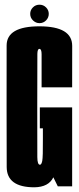

<svg xmlns="http://www.w3.org/2000/svg" viewBox="-20 -793 337 817"><path d="M126.5 4Q187 3 207 -38.5L226 0H287V-336H149.5V-247H162.5V-201.5Q163 -125 159.8 -108.5Q156.5 -92 150 -92Q139 -92 138.8 -124.5Q138.5 -157 138.5 -329.5Q138.5 -543 139 -564Q139.5 -585 147.5 -585Q157 -585 157 -562.2Q157 -539.5 157 -421.5H287Q287 -514 287.2 -597.5Q287.5 -681 147.5 -681Q8.5 -681 8.2 -599.5Q8 -518 8 -340.5Q8 -168 8.5 -82Q9 4 126.5 4ZM148 -694.5Q164.5 -694.5 176 -706.2Q187.5 -718 187.5 -734Q187.5 -750 176 -761.5Q164.5 -773 148 -773Q131.5 -773 120 -761.5Q108.5 -750 108.5 -734Q108.5 -717.5 120.5 -706Q132.5 -694.5 148 -694.5Z"/></svg>

Font: Anybody UltraCondensed
Style: Bold
Weight: 700
Width: 1
Version: Version 1.113;gftools[0.9.25]